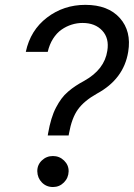

<svg xmlns="http://www.w3.org/2000/svg" viewBox="-20 -757 547 783"><path d="M174.7 -204.5 176.1 -213.1Q181.8 -245.7 189.8 -272Q197.8 -298.3 208.5 -318.5Q219.1 -338.8 230.5 -354.2Q241.8 -369.7 257.6 -383.2Q273.4 -396.7 288.2 -406.4Q302.9 -416.2 323.9 -427.6Q406.2 -473.7 417.6 -549.7Q426.1 -600.9 397 -632.1Q367.9 -663.4 316.8 -663.4Q294 -663.4 272.4 -656.6Q250.7 -649.9 231 -636.2Q211.3 -622.5 196.4 -599.1Q181.5 -575.6 174.7 -545.5H85.2Q104 -633.9 171.9 -685.5Q239.7 -737.2 328.1 -737.2Q420.8 -737.2 468.8 -683.4Q516.7 -629.6 502.8 -545.5Q484.7 -434.3 375 -375Q322.8 -345.5 297.8 -310.7Q272.7 -275.9 261.4 -213.1L259.9 -204.5ZM196 5.7Q169 5.7 150.9 -12.8Q132.8 -31.2 132.1 -58.2Q131.7 -84.5 150.6 -102.6Q169.4 -120.7 196 -120.7Q222.3 -120.7 241.3 -102.3Q260.3 -83.8 259.9 -58.2Q259.2 -31.6 240.8 -13Q222.3 5.7 196 5.7Z"/></svg>

Font: Karasuma Gothic
Style: Italic
Weight: 400
Italic angle: -9.39999°
Designer: Rasmus Andersson / Ryoko Nishizuka
Foundry: Genbu
Version: Version 1.00